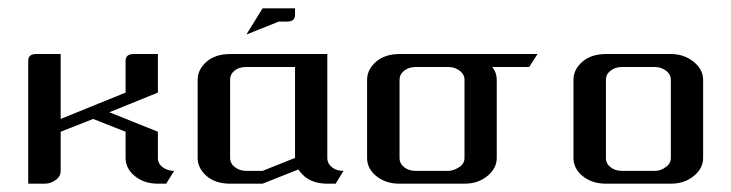

<svg xmlns="http://www.w3.org/2000/svg" viewBox="-20 -442 1760 462"><path d="M47.9 0V-295.9Q47.9 -312 66.9 -312H126V-155.8L282.2 -219.2V-295.9Q282.2 -312 301.8 -312H359.9V-219.2L243.2 -171.9L359.9 -125V-62Q359.9 -48.3 371.6 -39.6Q383.3 -30.8 398.9 -30.8L379.9 0H359.9Q327.1 0 304.7 -18.1Q282.2 -36.1 282.2 -62V-125L204.1 -155.8L126 -125V-30.8Q126 -17.1 113.8 -8.8Q102.1 0 86.9 0Z M572.8 -358.9 611.8 -421.9H689.9V-405.8Q689.9 -390.1 670.9 -390.1H650.9ZM455.6 -62V-250Q455.6 -274.9 477.5 -293.9Q499 -312 533.7 -312H767.6V-62Q767.6 -48.3 778.8 -39.6Q789.6 -30.8 806.6 -30.8L787.6 0H767.6Q733.4 0 711.9 -18.1Q702.6 -26.9 697.8 -34.2L611.8 0H533.7Q499 0 477.5 -18.1Q455.6 -37.1 455.6 -62ZM533.7 -62Q533.7 -48.8 544.9 -40Q556.6 -30.8 572.8 -30.8H611.8L689.9 -62V-280.8H572.8Q555.2 -280.8 544.9 -272.5Q533.7 -263.7 533.7 -250Z M863.3 -62V-250Q863.3 -274.9 885.3 -293.9Q906.7 -312 941.4 -312H1273.4L1253.4 -280.8H1164.6Q1175.3 -267.1 1175.3 -250V-62Q1175.3 -36.6 1152.3 -18.1Q1129.9 0 1097.7 0H941.4Q908.2 0 885.7 -18.1Q863.3 -36.1 863.3 -62ZM941.4 -62Q941.4 -48.3 952.6 -39.6Q963.9 -30.8 980.5 -30.8H1058.6Q1070.8 -30.8 1085.4 -40Q1097.7 -48.3 1097.7 -62V-250Q1097.7 -263.2 1085.9 -272Q1074.2 -280.8 1058.6 -280.8H980.5Q963.9 -280.8 952.6 -272Q941.4 -263.2 941.4 -250Z M1359.9 -62V-250Q1359.9 -274.9 1381.8 -293.9Q1403.3 -312 1438 -312H1594.2Q1626 -312 1648.9 -293.5Q1671.9 -274.9 1671.9 -250V-62Q1671.9 -36.6 1648.9 -18.1Q1626.5 0 1594.2 0H1438Q1404.8 0 1382.3 -18.1Q1359.9 -36.1 1359.9 -62ZM1438 -62Q1438 -48.3 1449.2 -39.6Q1460.4 -30.8 1477.1 -30.8H1555.2Q1570.3 -30.8 1582 -40Q1594.2 -48.3 1594.2 -62V-250Q1594.2 -263.2 1582.5 -272Q1570.8 -280.8 1555.2 -280.8H1477.1Q1460.4 -280.8 1449.2 -272Q1438 -263.2 1438 -250Z"/></svg>

Font: Hhenum
Style: Regular
Weight: 400
Designer: T. Christopher White
Version: Version 1.0